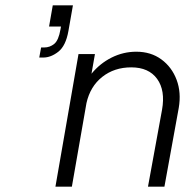

<svg xmlns="http://www.w3.org/2000/svg" viewBox="-20 -704 698 724"><path d="M179 -684H255L238 -587Q228 -531 200 -509Q172 -487 143 -487H128L135 -525H147Q168 -525 184.5 -538.5Q201 -552 208 -593L210 -604H165ZM276 -500H338L325 -426Q357 -465 401 -487Q445 -509 494 -509Q549 -509 588.5 -480Q628 -451 646 -403Q664 -355 654 -297L600 0H538L591 -290Q604 -363 572.5 -406.5Q541 -450 475 -450Q411 -450 365.5 -414Q320 -378 306 -315L251 0H189Z"/></svg>

Font: Overused Grotesk Book
Style: Italic
Weight: 350
Italic angle: -10°
Version: Version 0.003